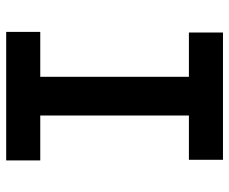

<svg xmlns="http://www.w3.org/2000/svg" viewBox="-80 -660 740 620"><g transform="rotate(90 290.0 -350.0)"><path d="M83 0H498V-110H353V-590H496V-700H85V-590H228V-110H83Z"/></g></svg>

Font: CommitMono-dimboump
Style: Bold
Weight: 700
Monospace: yes
Designer: Eigil Nikolajsen
Foundry: Eigil Nikolajsen
Version: Version 1.143